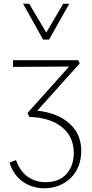

<svg xmlns="http://www.w3.org/2000/svg" viewBox="-20 -724 493 1033"><path d="M217 289Q180 289 143.5 275.5Q107 262 77.5 232Q48 202 31 151L66 137Q88 198 129.5 227Q171 256 225 256Q299 256 338 211.5Q377 167 377 99Q377 13 314.5 -39Q252 -91 138 -95L128 -116L369 -385L384 -366L50 -364V-400H401L409 -383L164 -110L153 -131Q235 -126 294 -98.5Q353 -71 385 -24Q417 23 417 88Q417 133 402.5 170Q388 207 360.5 233.5Q333 260 297 274.5Q261 289 217 289ZM212 -511 221 -535 320 -704H353L244 -511ZM212 -511 104 -704H137L237 -535L244 -511Z"/></svg>

Font: Ysabeau Office ExtraLight
Style: Regular
Weight: 250
Designer: Christian Thalmann (Catharsis Fonts)
Version: Version 2.001;gftools[0.9.30]; featfreeze: tnum,lnum,ss02